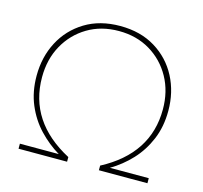

<svg xmlns="http://www.w3.org/2000/svg" viewBox="-101 -808 976 921"><g transform="rotate(15 387.0 -347.5)"><path d="M67 0V-25H260Q205 -58 159.5 -106Q114 -154 87 -218Q60 -282 60 -361Q60 -454 99.5 -529.5Q139 -605 212.5 -650Q286 -695 387 -695Q488 -695 561.5 -650Q635 -605 674.5 -529.5Q714 -454 714 -361Q714 -282 687 -218Q660 -154 615 -106Q570 -58 514 -25H707V0H466V-23Q687 -140 687 -361Q687 -450 648.5 -519.5Q610 -589 542.5 -629.5Q475 -670 387 -670Q299 -670 231.5 -629.5Q164 -589 125.5 -519.5Q87 -450 87 -361Q87 -140 308 -23V0Z"/></g></svg>

Font: Kanit Thin
Style: Regular
Weight: 250
Designer: Katatrad Team
Foundry: CadsonDemak
Version: Version 2.000; ttfautohint (v1.8.3)